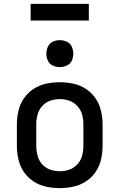

<svg xmlns="http://www.w3.org/2000/svg" viewBox="-20 -962 616 990"><path d="M288 8Q323 8 358 0.5Q393 -7 423 -26.5Q453 -46 473 -75.5Q493 -105 501 -140Q509 -175 509 -210V-320Q509 -355 501 -390Q493 -425 473 -454.5Q453 -484 423 -503.5Q393 -523 358 -530.5Q323 -538 288 -538Q253 -538 218 -530.5Q183 -523 153 -503.5Q123 -484 103 -454.5Q83 -425 75 -390Q67 -355 67 -320V-210Q67 -175 75 -140Q83 -105 103 -75.5Q123 -46 153 -26.5Q183 -7 218 0.5Q253 8 288 8ZM288 -79Q263 -79 238.5 -87.5Q214 -96 197 -115.5Q180 -135 173.5 -160Q167 -185 167 -210V-320Q167 -346 173.5 -370.5Q180 -395 197 -414.5Q214 -434 238.5 -442.5Q263 -451 288 -451Q314 -451 338 -442.5Q362 -434 379.5 -414.5Q397 -395 403.5 -370.5Q410 -346 410 -320V-210Q410 -185 403.5 -160Q397 -135 379.5 -115.5Q362 -96 338 -87.5Q314 -79 288 -79ZM288 -616Q307 -616 324.5 -624Q342 -632 350 -649Q358 -666 358 -685Q358 -704 350 -721.5Q342 -739 324.5 -747Q307 -755 288 -755Q269 -755 252 -747Q235 -739 227 -721.5Q219 -704 219 -685Q219 -666 227 -649Q235 -632 252 -624Q269 -616 288 -616ZM138 -856H438V-942H138Z"/></svg>

Font: Iosevka Sparkle Medium
Style: Regular
Weight: 500
Designer: Belleve Invis
Foundry: Belleve Invis
Version: Version 4.5.0; ttfautohint (v1.8.3)